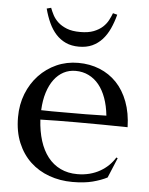

<svg xmlns="http://www.w3.org/2000/svg" viewBox="-53 -781 648 834"><g transform="rotate(5 271.0 -364.0)"><path d="M293.9 8.8Q239.7 8.8 192.4 -8.3Q145 -25.4 109.9 -58.3Q74.7 -91.3 54.4 -139.9Q34.2 -188.5 34.2 -251Q34.2 -306.2 52.7 -353.3Q71.3 -400.4 104 -435.1Q136.7 -469.7 180.4 -489.3Q224.1 -508.8 274.9 -508.8Q325.2 -508.8 368.2 -491.5Q411.1 -474.1 442.6 -441.2Q474.1 -408.2 492.4 -359.6Q510.7 -311 512.2 -249Q457 -250 401.9 -250.5Q346.7 -251 287.1 -251Q244.6 -251 204.3 -250.5Q164.1 -250 131.8 -249Q134.8 -198.2 147.7 -157.2Q160.6 -116.2 183.3 -87.2Q206.1 -58.1 238.5 -42.5Q271 -26.9 312 -26.9Q340.3 -26.9 365.5 -33.4Q390.6 -40 411.1 -51.8Q431.6 -63.5 447.8 -79.3Q463.9 -95.2 475.1 -113.8L481 -110.8L444.8 -23.9Q418.5 -10.3 381.8 -0.7Q345.2 8.8 293.9 8.8ZM229 -289.1Q277.8 -289.1 326.9 -289.3Q376 -289.6 416 -291Q411.6 -333.5 399.4 -367.2Q387.2 -400.9 368.2 -424.3Q349.1 -447.8 323.2 -460.4Q297.4 -473.1 266.1 -473.1Q237.8 -473.1 214.1 -460.7Q190.4 -448.2 172.9 -424.8Q155.3 -401.4 144.5 -367.4Q133.8 -333.5 131.8 -290Q153.8 -289.1 178.2 -289.1Q202.6 -289.1 229 -289.1ZM271 -579.1Q238.3 -579.1 213.6 -590.3Q189 -601.6 170.4 -621.8Q151.9 -642.1 138.9 -670.2Q126 -698.2 117.2 -731.9L136.2 -736.8Q141.6 -722.2 150.1 -705.8Q158.7 -689.5 173.8 -675.5Q189 -661.6 212.4 -652.3Q235.8 -643.1 271 -643.1Q306.2 -643.1 329.6 -652.3Q353 -661.6 368.2 -675.5Q383.3 -689.5 391.8 -705.8Q400.4 -722.2 405.8 -736.8L424.8 -731.9Q416 -698.2 403.1 -670.2Q390.1 -642.1 371.6 -621.8Q353 -601.6 328.4 -590.3Q303.7 -579.1 271 -579.1Z"/></g></svg>

Font: Marcellus
Style: Regular
Weight: 400
Designer: Astigmatic (AOETI)
Foundry: Astigmatic (AOETI)
Version: Version 1.000